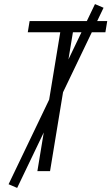

<svg xmlns="http://www.w3.org/2000/svg" viewBox="-20 -838 545 940"><path d="M163 0 275 -680H116L125 -735H505L496 -680H337L225 0ZM64 82 22 64 445 -818 487 -800Z"/></svg>

Font: Iosevka Term Curly Light
Style: Italic
Weight: 300
Italic angle: -9°
Designer: Belleve Invis
Foundry: Belleve Invis
Version: Version 32.3.0